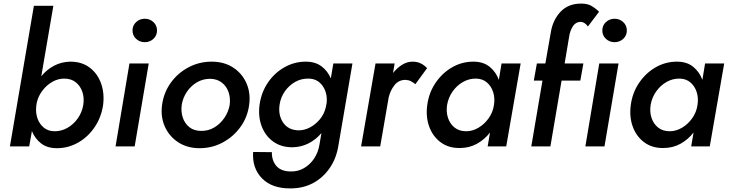

<svg xmlns="http://www.w3.org/2000/svg" viewBox="-20 -812 4046 1065"><path d="M552 -230Q542 -162 505.5 -107.5Q469 -53 414 -21.5Q359 10 296 10Q242 10 208 -16.5Q174 -43 157 -85L142 0H35L168 -780H276L209 -389Q239 -426 280 -447.5Q321 -469 370 -470Q434 -470 477.5 -437Q521 -404 540.5 -349.5Q560 -295 552 -230ZM442 -230Q448 -269 437 -302Q426 -335 400.5 -355.5Q375 -376 336 -376Q302 -376 271 -358.5Q240 -341 216.5 -311Q193 -281 184 -243L181 -223Q177 -186 188 -155Q199 -124 222.5 -104.5Q246 -85 280 -84Q319 -83 353.5 -102.5Q388 -122 411.5 -155.5Q435 -189 442 -230Z M715 -643Q715 -671 735 -689.5Q755 -708 783 -708Q811 -708 831 -689.5Q851 -671 851 -643Q851 -615 831 -596.5Q811 -578 783 -578Q755 -578 735 -596.5Q715 -615 715 -643ZM698 -460H805L727 0H621Z M879 -230Q888 -298 927 -352.5Q966 -407 1025.5 -438.5Q1085 -470 1154 -470Q1223 -470 1273 -437.5Q1323 -405 1347 -350.5Q1371 -296 1362 -230Q1353 -162 1314 -108Q1275 -54 1216 -22Q1157 10 1087 10Q1019 10 969 -22.5Q919 -55 894.5 -109.5Q870 -164 879 -230ZM988 -230Q983 -192 994 -159.5Q1005 -127 1030.5 -106.5Q1056 -86 1095 -86Q1135 -85 1168.5 -105Q1202 -125 1224.5 -158Q1247 -191 1254 -230Q1259 -268 1248 -300.5Q1237 -333 1211 -353.5Q1185 -374 1146 -375Q1106 -375 1072.5 -355.5Q1039 -336 1016.5 -302.5Q994 -269 988 -230Z M1384 31 1488 32Q1487 78 1513 108.5Q1539 139 1594 139Q1632 140 1665.5 121Q1699 102 1722 68Q1745 34 1752 -10L1763 -74Q1733 -38 1692 -17Q1651 4 1602 5Q1539 5 1495 -27Q1451 -59 1431 -113Q1411 -167 1420 -233Q1430 -301 1466.5 -354.5Q1503 -408 1558 -439Q1613 -470 1676 -470Q1729 -470 1763.5 -444Q1798 -418 1815 -377L1829 -460H1935L1858 -10Q1847 64 1810 118.5Q1773 173 1717.5 203Q1662 233 1592 233Q1489 234 1433.5 177.5Q1378 121 1384 31ZM1531 -232Q1522 -174 1550.5 -132Q1579 -90 1637 -89Q1669 -89 1700 -105.5Q1731 -122 1754.5 -150.5Q1778 -179 1787 -216L1792 -242Q1797 -296 1769.5 -335.5Q1742 -375 1692 -376Q1652 -377 1618 -358Q1584 -339 1560.5 -306Q1537 -273 1531 -232Z M2284 -345Q2272 -355 2259.5 -361.5Q2247 -368 2230 -369Q2191 -369 2168 -339.5Q2145 -310 2136 -272L2089 0H1983L2063 -460H2169L2160 -407Q2182 -435 2210 -452.5Q2238 -470 2269 -470Q2294 -470 2313.5 -460.5Q2333 -451 2349 -434Z M2350 -230Q2359 -298 2396 -352.5Q2433 -407 2487.5 -438.5Q2542 -470 2606 -470Q2661 -470 2696 -441.5Q2731 -413 2747 -369L2762 -460H2868L2788 0H2685L2698 -77Q2668 -38 2625.5 -14.5Q2583 9 2531 9Q2468 10 2424 -23Q2380 -56 2360.5 -110.5Q2341 -165 2350 -230ZM2460 -230Q2454 -191 2465 -158Q2476 -125 2501.5 -104.5Q2527 -84 2566 -84Q2601 -84 2634 -103.5Q2667 -123 2690.5 -156Q2714 -189 2720 -230Q2726 -268 2715.5 -301Q2705 -334 2681 -354.5Q2657 -375 2622 -376Q2583 -377 2548.5 -357.5Q2514 -338 2490.5 -304.5Q2467 -271 2460 -230Z M2958 -460H3005L3035 -631Q3046 -701 3089.5 -747Q3133 -793 3206 -792Q3240 -792 3263 -778Q3286 -764 3303 -747L3241 -665Q3224 -690 3200 -691Q3173 -690 3157.5 -666Q3142 -642 3137 -609L3112 -460H3216L3199 -365H3095L3033 0H2927L2989 -365H2941Z M3321 -643Q3321 -671 3341 -689.5Q3361 -708 3389 -708Q3417 -708 3437 -689.5Q3457 -671 3457 -643Q3457 -615 3437 -596.5Q3417 -578 3389 -578Q3361 -578 3341 -596.5Q3321 -615 3321 -643ZM3304 -460H3411L3333 0H3227Z M3479 -230Q3488 -298 3525 -352.5Q3562 -407 3616.5 -438.5Q3671 -470 3735 -470Q3790 -470 3825 -441.5Q3860 -413 3876 -369L3891 -460H3997L3917 0H3814L3827 -77Q3797 -38 3754.5 -14.5Q3712 9 3660 9Q3597 10 3553 -23Q3509 -56 3489.5 -110.5Q3470 -165 3479 -230ZM3589 -230Q3583 -191 3594 -158Q3605 -125 3630.5 -104.5Q3656 -84 3695 -84Q3730 -84 3763 -103.5Q3796 -123 3819.5 -156Q3843 -189 3849 -230Q3855 -268 3844.5 -301Q3834 -334 3810 -354.5Q3786 -375 3751 -376Q3712 -377 3677.5 -357.5Q3643 -338 3619.5 -304.5Q3596 -271 3589 -230Z"/></svg>

Font: Jost* Medium
Style: Italic
Weight: 500
Italic angle: -10°
Version: Version 3.7